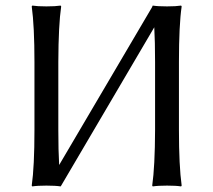

<svg xmlns="http://www.w3.org/2000/svg" viewBox="-20 -668 768 691"><path d="M104 -444.8Q104 -573.7 94.2 -645L96.2 -647.9Q114.3 -645 147 -645Q179.7 -645 198.2 -647.9L200.2 -645Q190.4 -578.1 189.9 -444.8V-200.2Q189.9 -125 192.9 -74.2L528.3 -644L527.8 -644.5L529.8 -647.9Q547.9 -645 581.1 -645Q613.8 -645 631.8 -647.9L633.8 -645Q624 -578.1 624 -444.8V-200.2Q624 -71.3 633.8 0L631.8 2.9Q613.8 0 581.1 0Q548.3 0 529.8 2.9L527.8 0Q537.6 -68.4 538.1 -200.2V-444.8Q538.1 -519 535.2 -569.8L200.2 0L198.2 2.9Q180.2 0 147 0Q114.3 0 96.2 2.9L94.2 0Q104 -68.4 104 -200.2Z"/></svg>

Font: Linux Biolinum Capitals O
Style: Small Caps
Weight: 400
Designer: Philipp H. Poll
Foundry: Philipp H. Poll
Version: Version 1.0.4